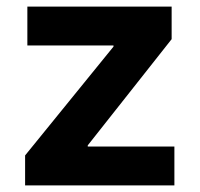

<svg xmlns="http://www.w3.org/2000/svg" viewBox="-20 -559 602 579"><path d="M55.7 0V-90.3L322.3 -418.5V-421.9H62.5V-539.1H497.6V-440.9L244.6 -120.6V-117.2H505.9V0Z"/></svg>

Font: Inter 18pt
Style: Bold
Weight: 700
Designer: Rasmus Andersson
Foundry: rsms
Version: Version 4.001;git-66647c0bb